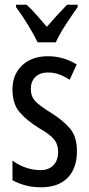

<svg xmlns="http://www.w3.org/2000/svg" viewBox="-20 -786 379 816"><path d="M307 -144Q307 -70 267 -30Q227 10 155 10Q118 10 87 1.5Q56 -7 33 -20V-104Q55 -86 87 -74.5Q119 -63 152 -63Q187 -63 207 -83.5Q227 -104 227 -141Q227 -173 208.5 -195Q190 -217 145 -242Q95 -273 64 -308.5Q33 -344 33 -406Q33 -470 74.5 -508.5Q116 -547 183 -547Q250 -547 306 -512L276 -447Q255 -461 232 -469.5Q209 -478 184 -478Q150 -478 130.5 -459Q111 -440 111 -408Q111 -376 130 -356Q149 -336 196 -307Q246 -276 276.5 -241Q307 -206 307 -144ZM140 -606Q124 -639 99 -680Q74 -721 48 -756V-766H93Q112 -749 134.5 -723.5Q157 -698 179 -672Q205 -702 222.5 -721Q240 -740 265 -766H310V-756Q288 -725 260.5 -683Q233 -641 217 -606Z"/></svg>

Font: Noto Sans Malayalam ExtraCondensed
Style: Regular
Weight: 400
Width: 2
Designer: Jelle Bosma - Monotype Design Team
Foundry: Monotype Imaging Inc.
Version: Version 2.104; ttfautohint (v1.8.4.7-5d5b)